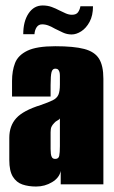

<svg xmlns="http://www.w3.org/2000/svg" viewBox="-20 -674 418 702"><path d="M112 8Q84 8 62 0.5Q40 -7 27 -28Q14 -49 14 -89V-170Q14 -214 39.5 -242Q65 -270 129 -290Q158 -300 173 -307.5Q188 -315 193.5 -327.5Q199 -340 199 -365V-397Q199 -405 197.5 -410.5Q196 -416 192.5 -419.5Q189 -423 182 -423Q172 -423 168.5 -410.5Q165 -398 165 -363V-321H24V-378Q24 -415 35 -443.5Q46 -472 80 -488.5Q114 -505 182 -505Q250 -505 288 -495Q326 -485 342 -459.5Q358 -434 358 -386V0H202V-49Q197 -24 170.5 -8Q144 8 112 8ZM182 -93Q194 -93 196.5 -104Q199 -115 199 -140V-241Q197 -237 190 -233.5Q183 -230 178 -224Q171 -217 168 -210Q165 -203 165 -190V-129Q165 -120 166 -111.5Q167 -103 170.5 -98Q174 -93 182 -93ZM242 -548Q225 -548 210 -555Q195 -562 181 -569Q169 -576 157.5 -580.5Q146 -585 134 -585Q121 -585 114 -574.5Q107 -564 106 -549H65Q65 -596 84.5 -625Q104 -654 136 -654Q154 -654 169 -648.5Q184 -643 197 -636Q209 -630 220.5 -625Q232 -620 243 -620Q259 -620 265.5 -629.5Q272 -639 274 -651H320Q320 -617 307.5 -594Q295 -571 277 -559.5Q259 -548 242 -548Z"/></svg>

Font: Alumni Sans Black
Style: Regular
Weight: 900
Designer: Robert E. Leuschke
Foundry: Robert E. Leuschke
Version: Version 1.018